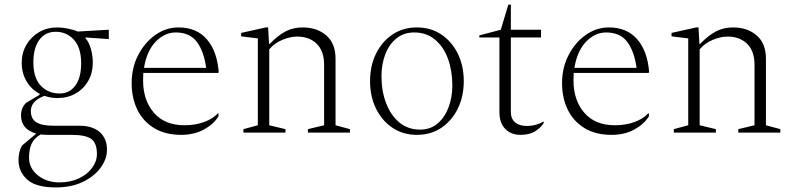

<svg xmlns="http://www.w3.org/2000/svg" viewBox="-20 -580 3472 840"><path d="M231 -151Q201 -151 174 -161Q141 -147 128 -131Q115 -115 115 -94Q115 -60 139 -45Q163 -30 213 -30H326Q385 -30 416.5 -2Q448 26 448 75Q448 116 420 154Q392 192 342 216Q292 240 224 240Q137 240 99 205.5Q61 171 61 121Q61 84 76 57L137 6V4Q72 -15 72 -75Q72 -108 94 -130L153 -165V-170Q117 -189 96 -224.5Q75 -260 75 -305Q75 -349 95.5 -384Q116 -419 151 -439.5Q186 -460 231 -460Q253 -460 279 -454.5Q305 -449 320 -442L456 -450V-409L355 -416L353 -414Q369 -397 377.5 -366.5Q386 -336 386 -305Q386 -261 366 -226Q346 -191 311 -171Q276 -151 231 -151ZM241 -171Q284 -171 309.5 -205.5Q335 -240 335 -303Q335 -372 303 -406.5Q271 -441 224 -441Q178 -441 152 -405.5Q126 -370 126 -308Q126 -239 158.5 -205Q191 -171 241 -171ZM107 110Q107 156 145.5 187Q184 218 240 218Q288 218 325 200.5Q362 183 383 154.5Q404 126 404 94Q404 46 379.5 28Q355 10 292 10H187Q172 10 158 8Q129 25 118 49.5Q107 74 107 110Z M773 10Q702 10 653.5 -20Q605 -50 580.5 -101Q556 -152 556 -216Q556 -284 584.5 -339Q613 -394 659.5 -427Q706 -460 761 -460Q840 -460 885 -408Q930 -356 937 -264L934 -261H607Q606 -246 606 -229Q606 -141 653.5 -86.5Q701 -32 787 -32Q834 -32 872.5 -46Q911 -60 933 -84H936V-71Q914 -36 871.5 -13Q829 10 773 10ZM749 -438Q700 -438 661 -397.5Q622 -357 610 -283H882Q872 -356 841 -397Q810 -438 749 -438Z M1045 0V-15L1108 -32V-412L1035 -421V-436L1143 -460H1153L1157 -388H1160Q1197 -426 1230 -443Q1263 -460 1304 -460Q1367 -460 1407.5 -425Q1448 -390 1448 -323V-32L1511 -15V0H1327V-15L1398 -32V-296Q1398 -357 1365.5 -388.5Q1333 -420 1280 -420Q1250 -420 1215 -405.5Q1180 -391 1158 -364V-32L1229 -15V0Z M1804 10Q1743 10 1697 -21Q1651 -52 1625 -105Q1599 -158 1599 -225Q1599 -292 1625 -345Q1651 -398 1697 -429Q1743 -460 1804 -460Q1865 -460 1911 -429Q1957 -398 1983 -345Q2009 -292 2009 -225Q2009 -158 1983 -105Q1957 -52 1911 -21Q1865 10 1804 10ZM1818 -13Q1864 -13 1895.5 -40.5Q1927 -68 1943 -112Q1959 -156 1959 -205Q1959 -270 1940 -322.5Q1921 -375 1883.5 -406.5Q1846 -438 1792 -438Q1747 -438 1715 -412.5Q1683 -387 1666 -343.5Q1649 -300 1649 -246Q1649 -181 1669.5 -128Q1690 -75 1727.5 -44Q1765 -13 1818 -13Z M2257 10Q2216 10 2190.5 -16Q2165 -42 2165 -89V-416H2077V-425L2171 -450L2204 -560H2215V-450H2347V-416H2215V-91Q2215 -60 2234 -44.5Q2253 -29 2284 -29Q2306 -29 2324 -34Q2342 -39 2358 -48L2359 -47V-43Q2351 -26 2325 -8Q2299 10 2257 10Z M2656 10Q2585 10 2536.5 -20Q2488 -50 2463.5 -101Q2439 -152 2439 -216Q2439 -284 2467.5 -339Q2496 -394 2542.5 -427Q2589 -460 2644 -460Q2723 -460 2768 -408Q2813 -356 2820 -264L2817 -261H2490Q2489 -246 2489 -229Q2489 -141 2536.5 -86.5Q2584 -32 2670 -32Q2717 -32 2755.5 -46Q2794 -60 2816 -84H2819V-71Q2797 -36 2754.5 -13Q2712 10 2656 10ZM2632 -438Q2583 -438 2544 -397.5Q2505 -357 2493 -283H2765Q2755 -356 2724 -397Q2693 -438 2632 -438Z M2928 0V-15L2991 -32V-412L2918 -421V-436L3026 -460H3036L3040 -388H3043Q3080 -426 3113 -443Q3146 -460 3187 -460Q3250 -460 3290.5 -425Q3331 -390 3331 -323V-32L3394 -15V0H3210V-15L3281 -32V-296Q3281 -357 3248.5 -388.5Q3216 -420 3163 -420Q3133 -420 3098 -405.5Q3063 -391 3041 -364V-32L3112 -15V0Z"/></svg>

Font: Spectral ExtraLight
Style: Regular
Weight: 275
Designer: Jean-Baptiste Levee
Foundry: Production Type
Version: Version 2.001